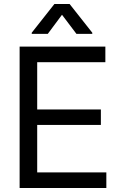

<svg xmlns="http://www.w3.org/2000/svg" viewBox="-20 -940 607 960"><path d="M78.1 -707H506.8V-628.9H166V-392.6H484.4V-315.4H166V-78.1H511.7V0H78.1ZM290 -866.2 218.8 -770.5H138.7V-776.4L252 -919.9H328.1L441.4 -776.4V-770.5H362.3Z"/></svg>

Font: WEMIX Pretendard
Style: Regular
Weight: 400
Designer: Base glyphs from Inter by Rasmus Andersson; Hangeul glyphs from Noto Sans CJK(Source Han Sans) by Jang Soo-young and Kan
Foundry: Kil Hyung-jin
Version: Version 1.000